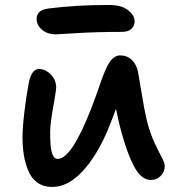

<svg xmlns="http://www.w3.org/2000/svg" viewBox="-20 -740 714 766"><path d="M204.1 -603Q168.5 -603 147.2 -621.6Q126 -640.1 126 -664.1Q126 -700.2 173.8 -706.1Q283.2 -720.2 414.1 -720.2Q465.3 -720.2 491.2 -699.2Q517.1 -678.2 517.1 -655.8Q517.1 -636.2 503.9 -624.5Q490.7 -612.8 466.8 -612.8Q367.7 -612.8 287.1 -607.9Q206.5 -603 204.1 -603ZM188 5.9Q153.8 5.9 129.6 -11.2Q105.5 -28.3 93 -58.3Q80.6 -88.4 75.2 -121.1Q69.8 -153.8 69.8 -192.9Q69.8 -230 77.4 -293.9Q85 -357.9 91.8 -392.1Q102.1 -464.8 134.8 -464.8Q161.1 -464.8 182.6 -442.9Q204.1 -420.9 204.1 -391.1Q204.1 -378.9 192.1 -312Q180.2 -245.1 180.2 -213.9Q180.2 -199.2 180.4 -188.5Q180.7 -177.7 181.6 -164.1Q182.6 -150.4 184.6 -141.1Q186.5 -131.8 189.7 -123.3Q192.9 -114.7 198 -110.4Q203.1 -106 210 -106Q265.1 -106 342.8 -304.2Q352.5 -328.6 363.8 -360.6Q375 -392.6 382.1 -412.8Q389.2 -433.1 398.4 -455.3Q407.7 -477.5 415.8 -490Q423.8 -502.4 435.1 -510.7Q446.3 -519 459 -519Q486.8 -519 505.9 -501Q524.9 -482.9 530.8 -452.1Q533.7 -437.5 540.8 -393.3Q547.9 -349.1 554.7 -312.3Q561.5 -275.4 568.8 -248Q580.1 -205.1 597.4 -168.5Q614.7 -131.8 626 -110.8Q637.2 -89.8 637.2 -77.1Q637.2 -54.2 621.1 -38.1Q605 -22 583 -22Q548.3 -22 523.2 -61.8Q498 -101.6 474.1 -179.2Q454.1 -245.6 442.9 -306.2Q420.4 -245.6 411.1 -224.1Q367.7 -120.1 309.6 -57.1Q251.5 5.9 188 5.9Z"/></svg>

Font: Shantell Sans Irregular Bouncy
Style: Regular
Weight: 500
Designer: Stephen Nixon, Anya Danilova, Shantell Martin
Foundry: Arrow Type
Version: Version 1.006;[9816181b4]